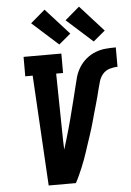

<svg xmlns="http://www.w3.org/2000/svg" viewBox="-64 -1036 739 1083"><g transform="rotate(-5 306.0 -495.0)"><path d="M321 0H167L131 -625H89V-735H303V-625H264L270 -245Q271 -232 271 -219.5Q271 -207 272 -194Q281 -223 289.5 -251.5Q298 -280 306 -308.5Q314 -337 321.5 -365.5Q329 -394 336 -422.5Q343 -451 350.5 -479.5Q358 -508 364.5 -536.5Q371 -565 379 -594Q387 -623 403.5 -649.5Q420 -676 444 -696Q468 -716 496.5 -727Q525 -738 554 -740.5Q583 -743 612 -743V-633Q590 -633 567 -626Q544 -619 528.5 -601Q513 -583 506.5 -561Q500 -539 494.5 -517Q489 -495 483.5 -473.5Q478 -452 471.5 -430Q465 -408 459 -386.5Q453 -365 447 -343Q441 -321 434.5 -299.5Q428 -278 420.5 -256Q413 -234 406 -212.5Q399 -191 392 -169.5Q385 -148 377 -126.5Q369 -105 360 -83.5Q351 -62 341.5 -41Q332 -20 321 0ZM491 -787 343 -920 425 -990 558 -843ZM296 -787 148 -920 230 -990 363 -843Z"/></g></svg>

Font: Iosevka HT Extrabold Extended
Style: Italic
Weight: 800
Width: 7
Italic angle: -9°
Monospace: yes
Designer: Belleve Invis
Foundry: Belleve Invis
Version: Version 32.3.0; ttfautohint (v1.8.4)